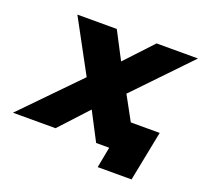

<svg xmlns="http://www.w3.org/2000/svg" viewBox="-170 -674 965 911"><g transform="rotate(20 312.5 -218.5)"><path d="M419 -269 566 0H364L290 -142L159 0H-56L215 -278L72 -542H271L343 -404L472 -542H681ZM631 -148 581 105H410L430 0H364L393 -148Z"/></g></svg>

Font: Montserrat Alternates ExtraBold
Style: Italic
Weight: 800
Italic angle: -11.3°
Designer: Julieta Ulanovsky
Foundry: Julieta Ulanovsky
Version: Version 7.200